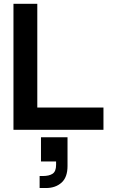

<svg xmlns="http://www.w3.org/2000/svg" viewBox="-20 -670 584 991"><path d="M514 0H49.5V-650.5H172.5V-115H514ZM191.5 38.5H328.5V187Q328.5 245.5 297.2 273Q266 300.5 217.5 300.5H184.5V238.5H201Q234 238.5 251.8 226.5Q269.5 214.5 269.5 181V163.5H191.5Z"/></svg>

Font: Overused Grotesk SemiBold
Style: Regular
Weight: 610
Version: Version 0.004